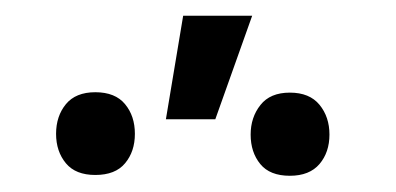

<svg xmlns="http://www.w3.org/2000/svg" viewBox="-20 -836 493 239"><path d="M208 -816.4 186.5 -687.5H248L293.9 -816.4ZM98.6 -721.2C82.4 -721.2 70.1 -716.2 62 -706.3C53.9 -696.4 49.8 -684.1 49.8 -669.4C49.8 -654.8 53.9 -642.6 62 -632.8C70.1 -623 82.4 -618.2 98.6 -618.2C115.2 -618.2 127.6 -623 135.7 -632.8C143.9 -642.6 147.9 -654.8 147.9 -669.4C147.9 -684.1 143.9 -696.4 135.7 -706.3C127.6 -716.2 115.2 -721.2 98.6 -721.2ZM292 -668.5C292 -653.8 296 -641.6 304 -631.8C311.9 -622.1 324.2 -617.2 340.8 -617.2C357.1 -617.2 369.4 -622.1 377.7 -631.8C386 -641.6 390.1 -653.8 390.1 -668.5C390.1 -683.1 386 -695.5 377.7 -705.6C369.4 -715.7 357.1 -720.7 340.8 -720.7C324.5 -720.7 312.3 -715.6 304.2 -705.3C296.1 -695.1 292 -682.8 292 -668.5Z"/></svg>

Font: Roboto Condensed
Style: Regular
Weight: 400
Designer: Google
Version: Version 2.134; 2016